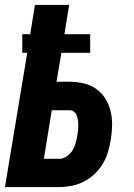

<svg xmlns="http://www.w3.org/2000/svg" viewBox="-20 -755 540 775"><path d="M0 0 90 -542H70V-617H102L121 -735H259L240 -617H344V-542H228L208 -425H261Q290 -425 318 -418.5Q346 -412 368.5 -396Q391 -380 405.5 -356.5Q420 -333 426.5 -305.5Q433 -278 432.5 -249Q432 -220 427 -190Q423 -165 415.5 -140.5Q408 -116 394.5 -93.5Q381 -71 361.5 -52.5Q342 -34 318.5 -22Q295 -10 269.5 -5Q244 0 220 0ZM220 -114Q235 -114 249.5 -124Q264 -134 272.5 -148Q281 -162 285.5 -177.5Q290 -193 292 -208Q294 -219 295 -229Q296 -239 296 -249.5Q296 -260 294.5 -270Q293 -280 289.5 -289Q286 -298 278.5 -304Q271 -310 261 -310H189L157 -114Z"/></svg>

Font: Iosevka SS04 Heavy
Style: Italic
Weight: 900
Italic angle: -9°
Monospace: yes
Designer: Belleve Invis
Foundry: Belleve Invis
Version: Version 19.0.0; ttfautohint (v1.8.4)